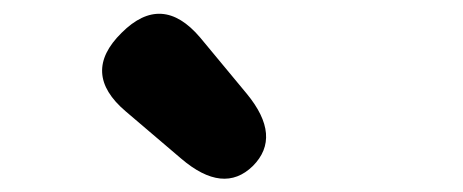

<svg xmlns="http://www.w3.org/2000/svg" viewBox="-20 -937 677 281"><path d="M350 -694Q307 -652 245 -705L164 -774Q98 -830 158 -889Q217 -948 273 -882L341 -800Q393 -737 350 -694Z"/></svg>

Font: Resource Han Rounded KR Heavy
Style: Regular
Weight: 900
Designer: Cyano Hao (round all glyphs); Ryoko NISHIZUKA 西塚涼子 (kana, bopomofo & ideographs); Paul D. Hunt (Latin, Greek & Cyrillic)
Foundry: Cyano Hao
Version: 0.990